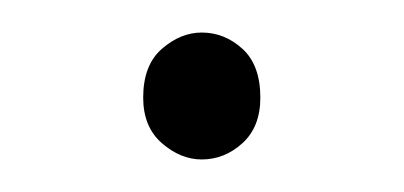

<svg xmlns="http://www.w3.org/2000/svg" viewBox="-20 -86 248 118"><path d="M104 12Q91 12 79.5 2Q68 -8 68 -26Q68 -46 79.5 -56Q91 -66 104 -66Q118 -66 129 -56Q140 -46 140 -26Q140 -8 129 2Q118 12 104 12Z"/></svg>

Font: Source Sans 3
Style: Regular
Weight: 200
Designer: Paul D. Hunt
Foundry: Adobe
Version: Version 3.046;hotconv 1.0.118;makeotfexe 2.5.65603